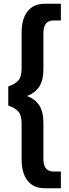

<svg xmlns="http://www.w3.org/2000/svg" viewBox="-20 -892 367 1022"><path d="M218 110Q158 110 126.5 69.5Q95 29 95 -44V-236Q95 -280 76.5 -299.5Q58 -319 24 -330V-432Q58 -443 76.5 -462.5Q95 -482 95 -526V-718Q95 -791 126.5 -831.5Q158 -872 218 -872H304V-783H264Q211 -783 211 -715V-523Q211 -464 188.5 -430Q166 -396 123 -381Q166 -366 188.5 -332Q211 -298 211 -239V-47Q211 21 264 21H304V110Z"/></svg>

Font: Open Sauce One
Style: Bold
Weight: 700
Designer: Alfredo Marco Pradil
Foundry: Creative Sauce Fz LLC
Version: Version 1.477